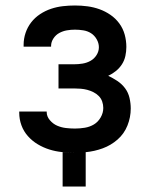

<svg xmlns="http://www.w3.org/2000/svg" viewBox="-20 -548 540 699"><path d="M208 131V6Q218 7 228.5 7.5Q239 8 249 8H251Q228 8 204.5 5.5Q181 3 159 -4Q137 -11 117 -23Q97 -35 81.5 -52.5Q66 -70 58 -92Q50 -114 50 -138V-142H150V-140Q150 -124 161.5 -110.5Q173 -97 188 -90.5Q203 -84 219.5 -82Q236 -80 253 -80Q271 -80 289 -83Q307 -86 322 -95Q337 -104 346.5 -120.5Q356 -137 356 -155Q356 -167 352 -178.5Q348 -190 339.5 -198.5Q331 -207 320 -212.5Q309 -218 297.5 -221Q286 -224 274 -225Q262 -226 250 -226H193V-314H250Q265 -314 280.5 -316.5Q296 -319 309.5 -326.5Q323 -334 331.5 -347.5Q340 -361 340 -376Q340 -391 332 -405Q324 -419 311.5 -427Q299 -435 283.5 -437.5Q268 -440 253 -440Q238 -440 223.5 -437.5Q209 -435 196 -428Q183 -421 174.5 -408Q166 -395 166 -381V-378H66V-385Q66 -407 73 -428Q80 -449 93.5 -466.5Q107 -484 126 -496.5Q145 -509 166 -516Q187 -523 209 -525.5Q231 -528 253 -528Q276 -528 298.5 -525Q321 -522 342 -514.5Q363 -507 382 -494Q401 -481 414.5 -462.5Q428 -444 434 -422Q440 -400 440 -377Q440 -361 436.5 -344.5Q433 -328 424 -314Q415 -300 402 -289.5Q389 -279 374 -272Q391 -264 407.5 -253Q424 -242 435.5 -226.5Q447 -211 451.5 -191.5Q456 -172 456 -153Q456 -121 444 -91Q432 -61 408 -40Q384 -19 354 -8Q324 3 292 6V131Z"/></svg>

Font: Iosevka Term Curly Semibold
Style: Regular
Weight: 600
Designer: Belleve Invis
Foundry: Belleve Invis
Version: Version 32.3.0